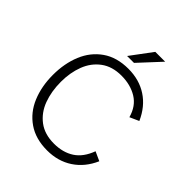

<svg xmlns="http://www.w3.org/2000/svg" viewBox="-246 -1033 1184 1184"><g transform="rotate(45 346.0 -441.0)"><path d="M65.9 -345.2Q65.9 -444.8 99.1 -525.4Q132.3 -606 200.4 -653.6Q268.6 -701.2 369.1 -701.2Q463.9 -701.2 534.4 -655Q605 -608.9 644 -521L584 -494.1Q563.5 -569.8 505.6 -605.5Q447.8 -641.1 368.2 -641.1Q288.1 -641.1 234.6 -601.3Q181.2 -561.5 156 -495.6Q130.9 -429.7 130.9 -350.1Q130.9 -266.6 156 -198.7Q181.2 -130.9 234.9 -90.3Q288.6 -49.8 370.1 -49.8Q447.8 -49.8 502.2 -85.2Q556.6 -120.6 585 -198.2L645 -170.9Q606.9 -84 535.6 -37.1Q464.4 9.8 370.1 9.8Q269.5 9.8 201.2 -37.4Q132.8 -84.5 99.4 -164.8Q65.9 -245.1 65.9 -345.2ZM307.1 -751 412.1 -892.1H498L367.2 -751Z"/></g></svg>

Font: Acari Sans Light
Style: Regular
Weight: 300
Designer: Alfredo Marco Pradil and Stefan Peev
Foundry: Hanken Design Co.
Version: Version 1.045;January 11, 2019;FontCreator 11.5.0.2425 64-bi